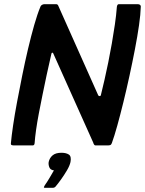

<svg xmlns="http://www.w3.org/2000/svg" viewBox="-20 -693 691 915"><path d="M448 -239Q450 -235 455 -235Q460 -235 461 -241Q469 -273 478 -312.5Q487 -352 496 -396Q505 -440 513 -486Q521 -532 527.5 -576.5Q534 -621 537 -661Q539 -673 546 -673H637Q643 -673 647 -670Q651 -667 651 -662Q650 -625 642.5 -572.5Q635 -520 623 -458Q611 -396 597 -331.5Q583 -267 568 -206Q553 -145 539 -94.5Q525 -44 513 -11Q510 -3 505 -1.5Q500 0 494 0H435Q428 0 424 -14L234 -438Q233 -442 229.5 -442Q226 -442 225 -437Q213 -386 202.5 -336.5Q192 -287 182.5 -240.5Q173 -194 165 -152Q157 -110 152 -74.5Q147 -39 145 -11Q144 0 136 0H46Q41 0 36 -1.5Q31 -3 32 -11Q35 -45 42.5 -96Q50 -147 61.5 -208Q73 -269 86 -333.5Q99 -398 113.5 -459.5Q128 -521 143 -573.5Q158 -626 173 -662Q175 -667 180.5 -670Q186 -673 191 -673H248Q255 -673 258 -665ZM316 79Q312 97 299 119Q286 141 271 162Q256 183 244 197Q239 202 233 202Q224 202 213.5 202Q203 202 194 202Q189 202 189 200Q189 198 194 189Q203 177 216 155Q229 133 237 119Q220 117 215 104Q210 91 212 79Q216 60 230.5 47.5Q245 35 273 35Q295 35 308 43.5Q321 52 316 79Z"/></svg>

Font: Glory SemiBold
Style: Italic
Weight: 600
Italic angle: -12°
Designer: Robert Leuschke
Foundry: Robert Leuschke
Version: Version 1.011